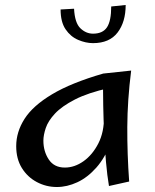

<svg xmlns="http://www.w3.org/2000/svg" viewBox="-20 -736 621 770"><path d="M208 14Q165 14 127.5 -6Q90 -26 67.5 -62.5Q45 -99 45 -150Q45 -207 78.5 -259.5Q112 -312 189 -358Q266 -404 394 -441L418 -383Q333 -364 280.5 -337Q228 -310 200.5 -280.5Q173 -251 163.5 -222.5Q154 -194 154 -172Q154 -129 175.5 -96.5Q197 -64 240 -64Q279 -64 315 -89.5Q351 -115 374.5 -161Q398 -207 397 -270L455 -319Q449 -230 425.5 -167Q402 -104 366.5 -64Q331 -24 290 -5Q249 14 208 14ZM417 10Q410 -31 405 -87Q400 -143 397.5 -201.5Q395 -260 394 -312Q393 -364 393 -399Q393 -434 394 -441L506 -453Q491 -334 490.5 -226.5Q490 -119 498 -8ZM353 -563Q324 -563 293.5 -576Q263 -589 243 -618.5Q223 -648 223 -698L277 -701Q280 -644 302.5 -622.5Q325 -601 353 -601Q392 -601 409 -626.5Q426 -652 426 -710L484 -716Q484 -648 451.5 -605.5Q419 -563 353 -563Z"/></svg>

Font: Marhey Light
Style: Regular
Weight: 300
Designer: Nur Syamsi & Bustanul Arifin
Foundry: Namelatype
Version: Version 1.000